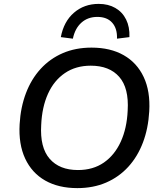

<svg xmlns="http://www.w3.org/2000/svg" viewBox="-20 -959 834 988"><path d="M378 9Q281 9 212.5 -30Q144 -69 109.5 -143Q75 -217 81 -320Q86 -407 113.5 -479.5Q141 -552 189 -604.5Q237 -657 303 -685.5Q369 -714 451 -714Q548 -714 616.5 -675Q685 -636 719.5 -562.5Q754 -489 748 -386Q743 -298 715.5 -225.5Q688 -153 640 -100.5Q592 -48 526 -19.5Q460 9 378 9ZM381 -84Q459 -84 514.5 -122.5Q570 -161 601.5 -230Q633 -299 637 -390Q644 -506 593.5 -563.5Q543 -621 447 -621Q370 -621 314 -583Q258 -545 227 -476.5Q196 -408 192 -316Q185 -200 235.5 -142Q286 -84 381 -84ZM355 -760 293 -768Q308 -848 360.5 -893.5Q413 -939 488 -939Q537 -939 573.5 -918Q610 -897 629 -858.5Q648 -820 646 -768L582 -760Q584 -812 557.5 -842Q531 -872 481 -872Q432 -872 399 -842.5Q366 -813 355 -760Z"/></svg>

Font: Nunito Sans 10pt SemiBold
Style: Italic
Weight: 600
Italic angle: -9°
Designer: Vernon Adams
Foundry: Vernon Adams
Version: Version 3.101;gftools[0.9.27]